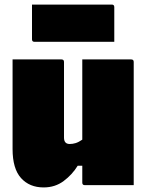

<svg xmlns="http://www.w3.org/2000/svg" viewBox="-20 -810 640 840"><path d="M249 -550Q260 -550 260 -539V-208Q260 -180 285 -180Q298 -180 311 -184Q324 -188 340 -199V-550H554Q565 -550 565 -539V0H351Q340 0 340 -11V-85H320Q296 -46 258.5 -18Q221 10 171 10Q109 10 72 -31Q35 -72 35 -158V-550ZM120 -790H469Q480 -790 480 -779V-627H131Q120 -627 120 -638Z"/></svg>

Font: Recursive Mn Lnr St XBk
Style: Regular
Weight: 1000
Monospace: yes
Version: Version 1.079;hotconv 1.0.112;makeotfexe 2.5.65598; ttfautoh